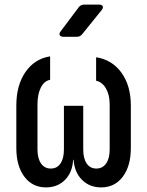

<svg xmlns="http://www.w3.org/2000/svg" viewBox="-20 -805 640 835"><path d="M180 10Q121 10 86 -36.5Q51 -83 51 -162V-346Q51 -434 90.5 -491.5Q130 -549 198 -560V-458Q172 -453 157.5 -424Q143 -395 143 -351V-155Q143 -116 158.5 -94Q174 -72 201 -72Q228 -72 243 -94Q258 -116 258 -155V-345H342V-155Q342 -116 357 -94Q372 -72 399 -72Q426 -72 441.5 -94Q457 -116 457 -155V-351Q457 -392 441 -420Q425 -448 398 -454V-556Q468 -545 508.5 -488.5Q549 -432 549 -346V-162Q549 -83 514 -36.5Q479 10 420 10Q370 10 337 -22.5Q304 -55 300 -110H298Q295 -55 262.5 -22.5Q230 10 180 10ZM256 -645Q244 -645 240 -652Q236 -659 244 -669L322 -773Q331 -785 346 -785H410Q423 -785 426.5 -778Q430 -771 422 -761L338 -657Q329 -645 314 -645Z"/></svg>

Font: Pitagon Sans Mono Medium
Style: Regular
Weight: 500
Monospace: yes
Designer: Travis Tran
Foundry: Pitagon
Version: Version 1.001; ttfautohint (v1.8.4.7-5d5b);gftools[0.9.26]